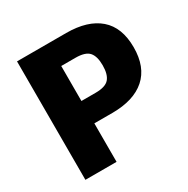

<svg xmlns="http://www.w3.org/2000/svg" viewBox="-161 -854 977 998"><g transform="rotate(-30 327.5 -355.5)"><path d="M70.8 0H257.8V-231H365.2Q494.6 -231 563.7 -292Q632.8 -353 632.8 -471.7Q632.8 -590.8 563.5 -650.9Q494.1 -710.9 365.7 -710.9H70.8ZM257.8 -365.2V-575.2H342.8Q402.3 -575.2 424.3 -550Q446.3 -524.9 446.3 -471.2Q446.3 -416.5 424.3 -390.9Q402.3 -365.2 342.8 -365.2Z"/></g></svg>

Font: Roboto Flex
Style: wght 900 wdth 100 opsz 14.0 GRAD 0.00 slnt 0.00 XTRA 468 XOPQ 96 YOPQ 79 YTLC 514 YTUC 712 YTAS 750 YTDE -203.00 YTFI 738
Weight: 900
Designer: Berlow after Robertson
Foundry: Google
Version: Version 3.100